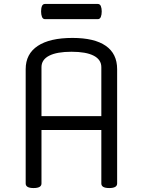

<svg xmlns="http://www.w3.org/2000/svg" viewBox="-20 -947 723 972"><path d="M150 5Q110 5 110 -18V-597Q110 -674 171 -714.5Q232 -755 347 -755Q458 -755 515.5 -715Q573 -675 573 -597V-18Q573 5 533 5Q493 5 493 -18V-289H190V-18Q190 5 150 5ZM190 -607V-359H493V-607Q493 -645 454.5 -665Q416 -685 342 -685Q268 -685 229 -665Q190 -645 190 -607ZM208 -927H475Q486 -927 490.5 -916Q495 -905 495 -889Q495 -873 490.5 -861.5Q486 -850 475 -850H208Q197 -850 192.5 -861.5Q188 -873 188 -889Q188 -906 192.5 -916.5Q197 -927 208 -927Z"/></svg>

Font: Offside
Style: Regular
Weight: 400
Designer: Eduardo Rodriguez Tunni
Foundry: Eduardo Rodriguez Tunni
Version: Version 1.002; ttfautohint (v1.8.4.7-5d5b);gftools[0.9.23]